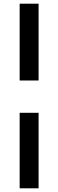

<svg xmlns="http://www.w3.org/2000/svg" viewBox="-20 -766 316 1040"><path d="M86.5 -746H189V-330H86.5ZM86.5 -155H189V254H86.5Z"/></svg>

Font: HK Grotesk ExtraBold
Style: Regular
Weight: 800
Designer: Alfredo Marco Pradil
Foundry: Hanken Design Co.
Version: Version 3.001